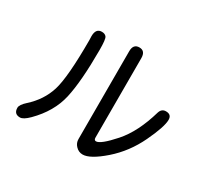

<svg xmlns="http://www.w3.org/2000/svg" viewBox="-153 -976 1306 1222"><g transform="rotate(30 500.0 -364.5)"><path d="M607.4 -93.8Q640.6 -93.8 724.6 -188.5Q808.6 -283.2 856.4 -449.2Q867.2 -482.4 898.4 -482.4Q939.5 -482.4 939.5 -443.4Q939.5 -391.6 881.3 -269.5Q823.2 -147.5 726.6 -63Q629.9 21.5 575.2 21.5Q544.9 21.5 523.4 -2Q503.9 -22.5 503.9 -50.8V-696.3Q503.9 -750 548.8 -750Q592.8 -750 592.8 -696.3V-113.3Q592.8 -93.8 607.4 -93.8ZM292 -716.8Q315.4 -716.8 326.2 -702.1Q336.9 -687.5 336.9 -609.4Q336.9 -377 308.6 -252Q280.3 -127 175.8 -22.5Q136.7 16.6 112.3 16.6Q67.4 16.6 67.4 -29.3Q67.4 -51.8 104.5 -85Q187.5 -159.2 218.3 -258.3Q249 -357.4 249 -629.9L248 -659.2Q248 -716.8 292 -716.8Z"/></g></svg>

Font: jf-openhuninn-1.0
Style: Regular
Weight: 400
Designer: [Kosugi Maru]
      Designed by Motoya company      

      [Varela Round]
      Joe Prince(Latin component); Avraham Co
Foundry: justfont CO.,LTD.
Version: 1.0